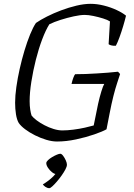

<svg xmlns="http://www.w3.org/2000/svg" viewBox="-20 -740 702 1004"><path d="M278 0Q252 0 222 -9Q192 -18 163 -32.5Q134 -47 111.5 -64Q89 -81 78 -97Q68 -114 63.5 -142.5Q59 -171 59 -203Q59 -239 65.5 -285Q72 -331 83 -380Q94 -429 108 -475.5Q122 -522 137.5 -560Q153 -598 168 -620Q191 -636 225.5 -653.5Q260 -671 300 -686Q340 -701 380 -710.5Q420 -720 454 -720Q487 -720 523 -711Q559 -702 590 -687.5Q621 -673 639 -658Q633 -633 624 -603Q615 -573 605 -545.5Q595 -518 586 -501Q570 -500 560.5 -503Q551 -506 548 -509L555 -628Q543 -636 519 -643.5Q495 -651 468.5 -656.5Q442 -662 423 -662Q400 -662 365.5 -654.5Q331 -647 296.5 -636Q262 -625 238 -613Q219 -583 200.5 -534Q182 -485 167.5 -427.5Q153 -370 144 -313Q135 -256 135 -211Q135 -187 138 -167.5Q141 -148 145 -136Q154 -124 172 -110.5Q190 -97 213 -85Q236 -73 260.5 -65.5Q285 -58 306 -58Q332 -58 363.5 -62Q395 -66 424 -72.5Q453 -79 470 -84L493 -197Q501 -233 510 -262Q519 -291 525 -301H354Q358 -319 363.5 -333.5Q369 -348 373 -352Q399 -352 428 -353Q457 -354 486.5 -356Q516 -358 544.5 -360Q573 -362 597 -365L608 -353Q602 -334 592.5 -305.5Q583 -277 573 -237.5Q563 -198 553 -146L537 -64Q516 -52 472.5 -37Q429 -22 377.5 -11Q326 0 278 0ZM238 244Q228 244 218 237.5Q208 231 204 224Q218 216 232.5 205Q247 194 259.5 181.5Q272 169 277 157L273 170Q264 170 252 160.5Q240 151 231 137.5Q222 124 222 113Q222 106 231 97.5Q240 89 252.5 81.5Q265 74 277 69Q289 64 295 64Q302 64 310 74.5Q318 85 324 98.5Q330 112 330 121Q330 131 322 146Q314 161 302 178Q290 195 277 210Q264 225 253.5 234.5Q243 244 238 244Z"/></svg>

Font: Texturina Medium 12pt Thin
Style: Italic
Weight: 250
Italic angle: -11°
Version: Version 1.002